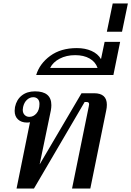

<svg xmlns="http://www.w3.org/2000/svg" viewBox="-20 -1094 762 1114"><path d="M154 -385Q150 -383 136 -383Q104 -383 84.5 -401Q65 -419 65 -451Q65 -457 67 -473Q76 -516 106.5 -540Q137 -564 183 -564Q278 -564 278 -484Q278 -470 275 -453L210 -140L453 -553H526Q600 -553 600 -486Q600 -469 596 -452L504 0H398L495 -476Q497 -486 497 -489Q497 -502 484 -502H471L177 0H76ZM209 -491Q209 -510 199 -520Q189 -530 173 -530Q153 -530 136.5 -515Q120 -500 114 -473Q112 -461 112 -457Q112 -438 123 -427Q134 -416 150 -416Q174 -416 191.5 -436Q209 -456 209 -491Z M426 -815Q474 -815 511 -798.5Q548 -782 566 -751L587 -851H677L638 -659H190Q210 -725 271.5 -770Q333 -815 426 -815ZM546 -700Q534 -735 500 -754.5Q466 -774 416 -774Q365 -774 326 -753.5Q287 -733 271 -700Z M634 -1074H722L688 -910H600Z"/></svg>

Font: Trirong Medium
Style: Italic
Weight: 500
Italic angle: -12°
Designer: Katatrad Team
Foundry: CadsonDemak
Version: Version 1.001